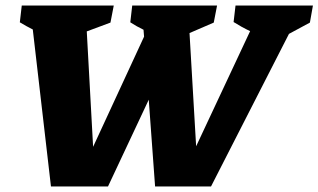

<svg xmlns="http://www.w3.org/2000/svg" viewBox="-20 -677 1156 697"><path d="M165 0 99 -570Q75 -582 52 -596L59 -657H393L381 -595L295 -563L318 -144L503 -544L501 -569Q476 -581 453 -596L460 -657H768L756 -595L668 -557L692 -146L888 -564Q858 -578 828 -597L835 -657H1116L1105 -595L1029 -554L746 0H543L520 -315L372 0Z"/></svg>

Font: Piazzolla ExtraBold
Style: Italic
Weight: 800
Italic angle: -11.3°
Designer: Juan Pablo del Peral
Foundry: Huerta Tipografica
Version: Version 1.330